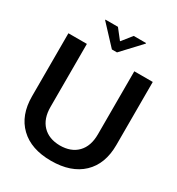

<svg xmlns="http://www.w3.org/2000/svg" viewBox="-212 -1029 1077 1171"><g transform="rotate(30 327.0 -443.0)"><path d="M30 -714H160V-270Q160 -188 204 -142Q248 -96 326 -95Q405 -95 449.5 -141Q494 -187 494 -270V-714H624V-270Q624 -136 545.5 -61.5Q467 13 326 13Q186 13 108 -62Q30 -137 30 -270ZM470 -895 345 -761H309L184 -895V-899H272L326 -830H328L383 -899H470Z"/></g></svg>

Font: Non Bureau Medium
Style: Regular
Weight: 500
Designer: Jona Saucedo
Foundry: Non Foundry
Version: Version 1.000; ttfautohint (v1.8.4)